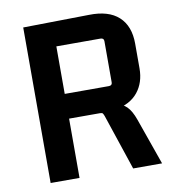

<svg xmlns="http://www.w3.org/2000/svg" viewBox="-74 -705 702 772"><g transform="rotate(-10 276.5 -319.5)"><path d="M189 0H71V-635L340 -639Q420 -641 461.5 -603Q503 -565 503 -493V-392Q503 -334 471.5 -295Q440 -256 379 -246V-269Q410 -263 428 -245Q446 -227 459 -190L526 0H408L332 -227Q329 -235 326.5 -238.5Q324 -242 315 -242H170L189 -261ZM189 -557V-325L172 -343H369Q383 -343 383 -356V-524Q383 -537 369 -537H172Z"/></g></svg>

Font: Gemunu Libre ExtraLight
Style: Bold
Weight: 700
Version: Version 1.100